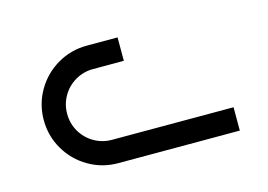

<svg xmlns="http://www.w3.org/2000/svg" viewBox="-63 -508 868 622"><g transform="rotate(-15 371.0 -197.0)"><path d="M673.2 -78.3H265.5Q233.3 -78.3 205.9 -94.2Q178.6 -110.1 162.7 -137.4Q146.9 -164.7 146.9 -197Q146.9 -229.2 162.7 -256.5Q178.6 -283.8 205.9 -299.7Q233.3 -315.6 265.5 -315.6H368.8V-394.1H265.5Q211.9 -394.1 166.7 -367.6Q121.5 -341.2 95 -295.9Q68.5 -250.5 68.5 -197Q68.5 -143.4 95 -98.1Q121.5 -52.9 166.7 -26.5Q211.9 0 265.5 0H673.2Z"/></g></svg>

Font: Arad-FD-VF Thin
Style: Regular
Weight: 100
Designer: Mohammad Darvishi
Version: Version 1.010;September 21, 2024;FontCreator 15.0.0.2992 64-